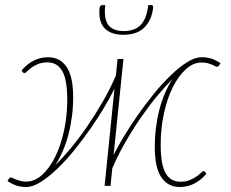

<svg xmlns="http://www.w3.org/2000/svg" viewBox="-20 -723 901 748"><path d="M9 0ZM422.5 -119Q437.5 -149.5 461.5 -189.5Q485.5 -229.5 515 -272Q544.5 -314.5 577.5 -355.2Q610.5 -396 643.8 -428.2Q677 -460.5 708.2 -480.2Q739.5 -500 765.5 -500Q786 -500 802.5 -495Q819 -490 839 -477L833.5 -468Q830.5 -464 826.5 -463Q823.5 -462.5 818.8 -465Q814 -467.5 806.5 -470.8Q799 -474 789 -476.8Q779 -479.5 765.5 -479.5Q733 -479.5 704.2 -453.5Q675.5 -427.5 653.5 -383.8Q631.5 -340 618.8 -281.8Q606 -223.5 606 -159Q606 -82 625.2 -48.5Q644.5 -15 683 -15Q703.5 -15 718.8 -21.2Q734 -27.5 744.8 -35Q755.5 -42.5 762 -49Q768.5 -55.5 771 -56Q776 -56.5 779 -53.5L784 -46Q771.5 -31 758 -21Q744.5 -11 731 -5Q717.5 1 704.5 3.2Q691.5 5.5 680.5 5.5Q634.5 5.5 608.8 -31.8Q583 -69 583 -151Q583 -189.5 587.8 -226.5Q592.5 -263.5 601.2 -297Q610 -330.5 622.8 -360.2Q635.5 -390 651.5 -414Q622.5 -385.5 590.2 -346.5Q558 -307.5 526.8 -262Q495.5 -216.5 467.2 -167Q439 -117.5 417.5 -67.5L410.5 1H387.5L426 -377.5Q411 -347 387.2 -306.8Q363.5 -266.5 334 -224Q304.5 -181.5 271.2 -140.2Q238 -99 204.5 -66.8Q171 -34.5 139.5 -14.5Q108 5.5 82 5.5Q62 5.5 45.2 0.2Q28.5 -5 9 -18L14.5 -26.5Q18 -31.5 21.5 -31.5Q24.5 -32 29.2 -29.5Q34 -27 41.5 -24Q49 -21 59 -18.2Q69 -15.5 82 -15.5Q114.5 -15.5 143.5 -41.2Q172.5 -67 194.5 -111Q216.5 -155 229.2 -213.2Q242 -271.5 242 -336Q242 -412.5 222.5 -446.2Q203 -480 165 -480Q144.5 -480 129 -473.8Q113.5 -467.5 103 -459.8Q92.5 -452 86 -445.5Q79.5 -439 77 -438.5Q72 -438 69 -441L64 -448.5Q76.5 -463.5 90 -473.5Q103.5 -483.5 117 -489.5Q130.5 -495.5 143.2 -497.8Q156 -500 167.5 -500Q213.5 -500 239.2 -462.8Q265 -425.5 265 -343.5Q265 -304.5 260 -267.5Q255 -230.5 246 -196.8Q237 -163 224 -133.2Q211 -103.5 195 -79.5Q224.5 -108 257 -147.2Q289.5 -186.5 321 -232.5Q352.5 -278.5 381.2 -328.5Q410 -378.5 431.5 -429L438 -493.5H461ZM462 -602Q506 -602 528.8 -626.5Q551.5 -651 557.5 -703H570Q578 -703 576.5 -692Q571 -644.5 542.5 -616Q514 -587.5 460.5 -587.5Q433.5 -587.5 414.8 -595Q396 -602.5 384.8 -616.2Q373.5 -630 369.5 -649.2Q365.5 -668.5 368 -692Q369 -697.5 371.5 -700.2Q374 -703 377 -703H390Q384 -651 401.5 -626.5Q419 -602 462 -602Z"/></svg>

Font: Lato Thin
Style: Italic
Weight: 200
Italic angle: -7°
Designer: Lukasz Dziedzic
Foundry: tyPoland Lukasz Dziedzic
Version: Version 2.007; 2014-02-27